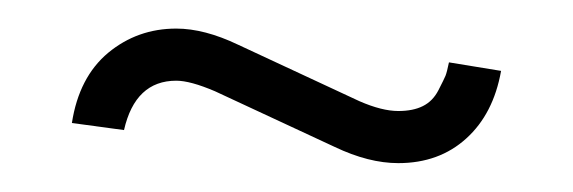

<svg xmlns="http://www.w3.org/2000/svg" viewBox="-20 -406 397 133"><path d="M102.1 -386.2Q121.6 -386.2 145 -375L229 -335.9Q244.6 -329.1 255.9 -329.1Q266.1 -329.1 272.9 -332.5Q279.8 -335.9 283.7 -343.5Q287.6 -351.1 288.6 -353.5Q289.6 -356 291 -362.8L327.1 -356.9Q321.8 -327.1 303 -310.1Q284.2 -293 255.9 -293Q235.4 -293 211.9 -304.2L128.9 -342.8Q111.8 -350.1 102.1 -350.1Q73.7 -350.1 65.9 -315.9L29.8 -320.8Q34.7 -352.5 54.9 -369.4Q75.2 -386.2 102.1 -386.2Z"/></svg>

Font: Rawengulk
Style: Regular
Weight: 400
Version: Version 0.92